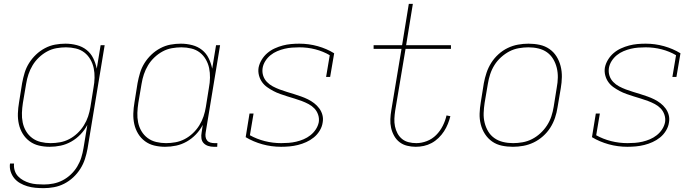

<svg xmlns="http://www.w3.org/2000/svg" viewBox="-20 -755 3640 998"><path d="M207 223Q185 223 163.5 221Q142 219 122 213Q102 207 84.5 197Q67 187 54.5 172Q42 157 35.5 137Q29 117 32 95H53Q51 114 56.5 131.5Q62 149 74 161.5Q86 174 101.5 182.5Q117 191 134 196Q151 201 170 202.5Q189 204 208 204Q233 204 258 199Q283 194 306 182Q329 170 348.5 151.5Q368 133 381.5 110.5Q395 88 402.5 64Q410 40 414 15L434 -106Q420 -79 398.5 -56.5Q377 -34 350.5 -19Q324 -4 295.5 2Q267 8 238 8Q209 8 182 1.5Q155 -5 133.5 -21Q112 -37 98 -60Q84 -83 78 -110Q72 -137 73 -165.5Q74 -194 79 -223L95 -323Q100 -350 108 -376.5Q116 -403 131 -427Q146 -451 167 -471Q188 -491 213.5 -504.5Q239 -518 266 -523Q293 -528 320 -528Q350 -528 379 -520.5Q408 -513 430 -495.5Q452 -478 464.5 -452.5Q477 -427 483 -398L503 -520H524L435 18Q430 45 421.5 71.5Q413 98 397.5 122.5Q382 147 360.5 167Q339 187 313.5 200Q288 213 260.5 218Q233 223 207 223ZM243 -11Q267 -11 292 -15.5Q317 -20 340 -32Q363 -44 382.5 -62.5Q402 -81 416 -103.5Q430 -126 438 -150Q446 -174 450 -199L466 -299Q471 -325 471.5 -351Q472 -377 467 -401Q462 -425 449.5 -446.5Q437 -468 418 -482.5Q399 -497 374 -503Q349 -509 323 -509Q299 -509 273.5 -504.5Q248 -500 225 -487.5Q202 -475 182.5 -456.5Q163 -438 149.5 -415.5Q136 -393 128 -369Q120 -345 116 -320L99 -220Q95 -194 94 -168.5Q93 -143 98 -118.5Q103 -94 115.5 -73Q128 -52 147.5 -37.5Q167 -23 192 -17Q217 -11 243 -11Z M838 8Q809 8 782 1.5Q755 -5 733.5 -21Q712 -37 698 -60Q684 -83 678 -110Q672 -137 673 -165.5Q674 -194 679 -223L695 -323Q700 -350 708 -376.5Q716 -403 731 -427Q746 -451 767 -471Q788 -491 813.5 -504.5Q839 -518 866 -523Q893 -528 920 -528Q950 -528 979 -520.5Q1008 -513 1030 -495.5Q1052 -478 1064.5 -452.5Q1077 -427 1083 -398L1103 -520H1124L1049 -66Q1047 -55 1048.5 -44Q1050 -33 1056.5 -25Q1063 -17 1073.5 -14Q1084 -11 1095 -11H1110L1109 8H1091Q1076 8 1062 3.5Q1048 -1 1038.5 -11Q1029 -21 1027 -36Q1025 -51 1028 -66L1034 -106Q1020 -79 998.5 -56.5Q977 -34 950.5 -19Q924 -4 895.5 2Q867 8 838 8ZM843 -11Q867 -11 892 -15.5Q917 -20 940 -32Q963 -44 982.5 -62.5Q1002 -81 1016 -103.5Q1030 -126 1038 -150Q1046 -174 1050 -199L1066 -299Q1071 -325 1071.5 -351Q1072 -377 1067 -401Q1062 -425 1049.5 -446.5Q1037 -468 1018 -482.5Q999 -497 974 -503Q949 -509 923 -509Q899 -509 873.5 -504.5Q848 -500 825 -487.5Q802 -475 782.5 -456.5Q763 -438 749.5 -415.5Q736 -393 728 -369Q720 -345 716 -320L699 -220Q695 -194 694 -168.5Q693 -143 698 -118.5Q703 -94 715.5 -73Q728 -52 747.5 -37.5Q767 -23 792 -17Q817 -11 843 -11Z M1441 8Q1391 8 1344 -5Q1297 -18 1257 -42L1277 -165H1298L1279 -52Q1315 -32 1356.5 -21.5Q1398 -11 1442 -11Q1461 -11 1480.5 -12.5Q1500 -14 1519.5 -18.5Q1539 -23 1558 -31Q1577 -39 1593.5 -52Q1610 -65 1621.5 -82.5Q1633 -100 1637 -120Q1640 -140 1633.5 -159Q1627 -178 1614 -191.5Q1601 -205 1584 -214Q1567 -223 1548.5 -230Q1530 -237 1511.5 -242.5Q1493 -248 1474 -254Q1455 -260 1436.5 -266.5Q1418 -273 1401 -282Q1384 -291 1368.5 -302Q1353 -313 1342 -328.5Q1331 -344 1326 -363.5Q1321 -383 1324 -403Q1328 -424 1340 -444Q1352 -464 1369.5 -479Q1387 -494 1408 -503.5Q1429 -513 1450 -518.5Q1471 -524 1492.5 -526Q1514 -528 1536 -528Q1585 -528 1631.5 -515Q1678 -502 1717 -478L1696 -355H1675L1694 -468Q1660 -488 1619.5 -498.5Q1579 -509 1536 -509Q1517 -509 1497.5 -507.5Q1478 -506 1459 -501.5Q1440 -497 1421 -489Q1402 -481 1386 -468Q1370 -455 1359 -437.5Q1348 -420 1345 -401Q1342 -380 1348 -361.5Q1354 -343 1367.5 -329Q1381 -315 1398 -306Q1415 -297 1433.5 -290Q1452 -283 1470.5 -277.5Q1489 -272 1508 -266Q1527 -260 1545.5 -253.5Q1564 -247 1581 -238.5Q1598 -230 1613 -218.5Q1628 -207 1639.5 -191.5Q1651 -176 1656 -157Q1661 -138 1657 -117Q1654 -96 1641.5 -75.5Q1629 -55 1611 -40.5Q1593 -26 1572 -16.5Q1551 -7 1529 -1.5Q1507 4 1485 6Q1463 8 1441 8Z M2141 8Q2118 8 2096 2.5Q2074 -3 2057 -16Q2040 -29 2029 -48.5Q2018 -68 2013 -90Q2008 -112 2009 -135.5Q2010 -159 2014 -182L2067 -501H1922V-520H2070L2105 -735H2126L2091 -520H2324V-501H2088L2034 -179Q2031 -159 2030 -138.5Q2029 -118 2033 -98.5Q2037 -79 2046 -62Q2055 -45 2069.5 -33Q2084 -21 2103.5 -16Q2123 -11 2144 -11Q2171 -11 2198.5 -21.5Q2226 -32 2247 -53Q2268 -74 2281.5 -101Q2295 -128 2301 -155L2321 -151Q2316 -131 2308 -111Q2300 -91 2288 -72.5Q2276 -54 2259.5 -38Q2243 -22 2223.5 -11.5Q2204 -1 2183 3.5Q2162 8 2141 8Z M2646 8Q2616 8 2588 2Q2560 -4 2538 -19.5Q2516 -35 2501 -58Q2486 -81 2479 -108.5Q2472 -136 2473 -165Q2474 -194 2479 -223L2495 -323Q2500 -350 2509 -377Q2518 -404 2533.5 -428.5Q2549 -453 2571 -473Q2593 -493 2619 -505.5Q2645 -518 2672.5 -523Q2700 -528 2727 -528Q2757 -528 2785 -522Q2813 -516 2835.5 -500.5Q2858 -485 2872.5 -462Q2887 -439 2894 -411.5Q2901 -384 2900.5 -355Q2900 -326 2895 -297L2878 -197Q2874 -170 2865 -143Q2856 -116 2840.5 -91.5Q2825 -67 2802.5 -47Q2780 -27 2754 -14.5Q2728 -2 2700.5 3Q2673 8 2646 8ZM2647 -11Q2671 -11 2696.5 -15.5Q2722 -20 2745.5 -32Q2769 -44 2789 -62.5Q2809 -81 2823.5 -103.5Q2838 -126 2846 -150.5Q2854 -175 2858 -200L2874 -300Q2879 -326 2879.5 -352Q2880 -378 2874 -402.5Q2868 -427 2855.5 -448Q2843 -469 2823.5 -483Q2804 -497 2779 -503Q2754 -509 2727 -509Q2703 -509 2677 -504.5Q2651 -500 2628 -488Q2605 -476 2584.5 -457.5Q2564 -439 2550 -416.5Q2536 -394 2528 -369.5Q2520 -345 2516 -320L2499 -220Q2495 -194 2494 -168Q2493 -142 2499 -117.5Q2505 -93 2517.5 -72Q2530 -51 2550 -37Q2570 -23 2595 -17Q2620 -11 2647 -11Z M3241 8Q3191 8 3144 -5Q3097 -18 3057 -42L3077 -165H3098L3079 -52Q3115 -32 3156.5 -21.5Q3198 -11 3242 -11Q3261 -11 3280.5 -12.5Q3300 -14 3319.5 -18.5Q3339 -23 3358 -31Q3377 -39 3393.5 -52Q3410 -65 3421.5 -82.5Q3433 -100 3437 -120Q3440 -140 3433.5 -159Q3427 -178 3414 -191.5Q3401 -205 3384 -214Q3367 -223 3348.5 -230Q3330 -237 3311.5 -242.5Q3293 -248 3274 -254Q3255 -260 3236.5 -266.5Q3218 -273 3201 -282Q3184 -291 3168.5 -302Q3153 -313 3142 -328.5Q3131 -344 3126 -363.5Q3121 -383 3124 -403Q3128 -424 3140 -444Q3152 -464 3169.5 -479Q3187 -494 3208 -503.5Q3229 -513 3250 -518.5Q3271 -524 3292.5 -526Q3314 -528 3336 -528Q3385 -528 3431.5 -515Q3478 -502 3517 -478L3496 -355H3475L3494 -468Q3460 -488 3419.5 -498.5Q3379 -509 3336 -509Q3317 -509 3297.5 -507.5Q3278 -506 3259 -501.5Q3240 -497 3221 -489Q3202 -481 3186 -468Q3170 -455 3159 -437.5Q3148 -420 3145 -401Q3142 -380 3148 -361.5Q3154 -343 3167.5 -329Q3181 -315 3198 -306Q3215 -297 3233.5 -290Q3252 -283 3270.5 -277.5Q3289 -272 3308 -266Q3327 -260 3345.5 -253.5Q3364 -247 3381 -238.5Q3398 -230 3413 -218.5Q3428 -207 3439.5 -191.5Q3451 -176 3456 -157Q3461 -138 3457 -117Q3454 -96 3441.5 -75.5Q3429 -55 3411 -40.5Q3393 -26 3372 -16.5Q3351 -7 3329 -1.5Q3307 4 3285 6Q3263 8 3241 8Z"/></svg>

Font: Iosevka HT Thin Extended
Style: Italic
Weight: 100
Width: 7
Italic angle: -9°
Monospace: yes
Designer: Belleve Invis
Foundry: Belleve Invis
Version: Version 32.3.0; ttfautohint (v1.8.4)